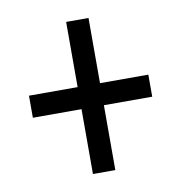

<svg xmlns="http://www.w3.org/2000/svg" viewBox="-61 -618 550 583"><g transform="rotate(-10 214.5 -326.5)"><path d="M180 -292V-92H249V-292H398V-360H249V-561H180V-360H30V-292Z"/></g></svg>

Font: Noto Sans Telugu ExtraCondensed
Style: Regular
Weight: 400
Width: 2
Designer: Jelle Bosma - Monotype Design Team
Foundry: Monotype Imaging Inc.
Version: Version 2.005